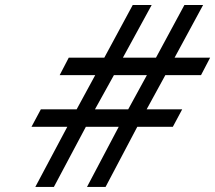

<svg xmlns="http://www.w3.org/2000/svg" viewBox="-20 -742 854 762"><path d="M563 -443.8H432.1L356.9 -308.1H488.8ZM814 -513.2 777.8 -443.8H636.2L562 -308.1H703.1L666 -238.8H524.9L398.9 0H325.2L451.2 -238.8H320.8L193.8 0H120.1L247.1 -238.8H105L142.1 -308.1H284.2L357.9 -443.8H216.8L252.9 -513.2H394L506.8 -722.2H582L467.8 -513.2H599.1L711.9 -722.2H786.1L672.9 -513.2Z"/></svg>

Font: Perun
Style: Italic
Weight: 400
Italic angle: -12°
Foundry: Stefan Peev, Context Ltd
Version: Version 001.000